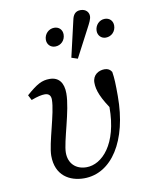

<svg xmlns="http://www.w3.org/2000/svg" viewBox="-89 -850 695 925"><g transform="rotate(-10 258.5 -387.5)"><path d="M247.1 13.1C382.2 13.1 475.2 -130.3 475.2 -348.5C475.2 -408.4 474.2 -437.2 469.1 -468.1C462 -480.2 450.8 -487.3 434.7 -487.3C405.3 -487.4 375.2 -470.1 375.2 -431.8C375.2 -396.2 389.3 -354.3 445.4 -276.7L448.8 -345.8L422.4 -381C425.4 -351.1 426.4 -329.1 426.4 -303.2C426.4 -121.6 343.2 -37.5 267.9 -37.5C215 -37.5 181.2 -71.3 181.2 -123.3C181.2 -178.4 233.3 -320.6 233.3 -405.2C233.3 -457.2 210.1 -487.3 165.8 -487.3C127.7 -487.3 103.3 -474 50.1 -427.7L63.2 -402.4C94.8 -414.3 114.8 -418.3 129.6 -418.3C149.5 -418.3 159.5 -407.4 159.5 -387.4C159.5 -321.9 109.4 -181.7 109.4 -121.1C109.4 -24.1 176.8 13.1 247.1 13.1ZM220.2 -636.3C248.3 -636.3 269.6 -658.4 269.6 -686.9C269.6 -710.2 253.4 -726.3 230.2 -726.3C203.1 -726.3 180.8 -704.1 180.8 -675.7C180.8 -653.3 197 -636.3 220.2 -636.3ZM316.9 -559.7C341.1 -605.6 364.9 -651.2 388.9 -697.1C401 -720.1 410.1 -737.3 410.1 -752.4C410.1 -769.9 396.9 -788.1 369.7 -788.1C344.3 -788.1 332.9 -771.8 328 -747.8C314.2 -688.1 300.5 -629.4 286.8 -569.7L316.9 -559.7ZM467.5 -636.3C495.6 -636.3 516.9 -658.4 516.9 -686.9C516.9 -710.2 500.8 -726.3 477.6 -726.3C450.4 -726.3 429.1 -703.1 429.1 -675.7C429.1 -653.3 445.3 -636.3 467.5 -636.3Z"/></g></svg>

Font: Source Serif Variable
Style: Italic
Weight: 389
Italic angle: -12°
Designer: Frank Grießhammer
Foundry: Adobe Systems Incorporated
Version: Version 3.001;hotconv 1.0.111;makeotfexe 2.5.65597